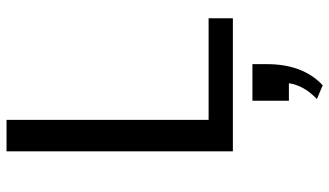

<svg xmlns="http://www.w3.org/2000/svg" viewBox="-234 -512 1026 599"><g transform="rotate(-90 279.5 -213.0)"><path d="M106.4 -706.1H204.6V-75.7H521.5V0H106.4ZM269.5 262.2Q312 221.7 318.8 174.8H264.2V61H378.4V106Q378.4 218.8 312.5 280.3Z"/></g></svg>

Font: Monda
Style: Regular
Weight: 400
Designer: Vernon Adams
Foundry: Vernon Adams
Version: Version 2.100; ttfautohint (v1.8.3)